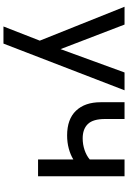

<svg xmlns="http://www.w3.org/2000/svg" viewBox="165 -705 740 1110"><g transform="rotate(90 535.0 -150.0)"><path d="M215 -10 19 -500H122L264 -130L399 -500H502L232 200H133Z M902 0V-204Q874 -187 838.5 -177.5Q803 -168 763 -168Q669 -168 620 -219.5Q571 -271 571 -362V-500H668V-387Q668 -318 697 -288Q726 -258 780 -258Q815 -258 847.5 -269Q880 -280 902 -299V-500H999V0Z"/></g></svg>

Font: NT Somic Medium
Style: Regular
Weight: 500
Designer: Ravid Balaliev — lead type designer, mastering
Michael Voronin — secret advisor, marketing
Ivan Kovalenko — best boy
Foundry: NT Type
Version: Version 0.7